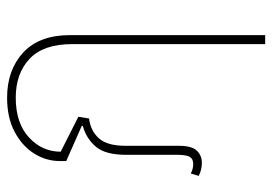

<svg xmlns="http://www.w3.org/2000/svg" viewBox="-136 -460 786 555"><g transform="rotate(-90 257.5 -183.0)"><path d="M64 7Q44 7 26 -2L33 -25Q39 -22 45.5 -20Q52 -18 60 -18Q76 -18 81.5 -29Q87 -40 87 -64V-212Q87 -272 110.5 -299.5Q134 -327 170 -337L171 -340L69 -385V-404Q69 -443 90.5 -477.5Q112 -512 153 -534Q194 -556 252 -556Q332 -556 382.5 -509.5Q433 -463 433 -374V190H407V-368Q407 -451 364.5 -491Q322 -531 252 -531Q179 -531 137.5 -493Q96 -455 96 -401L197 -350L192 -319Q157 -315 135 -291Q113 -267 113 -213V-59Q113 -22 99 -7.5Q85 7 64 7Z"/></g></svg>

Font: Noto Sans Thai SemCond Thin
Style: Regular
Weight: 100
Width: 4
Designer: Monotype Design Team
Foundry: Monotype Imaging Inc.
Version: Version 2.002; ttfautohint (v1.8.4.7-5d5b)